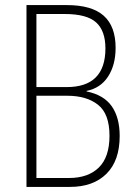

<svg xmlns="http://www.w3.org/2000/svg" viewBox="-20 -734 534 754"><path d="M243 -714Q340 -714 387 -672.5Q434 -631 434 -546Q434 -479 404.5 -433.5Q375 -388 320 -377V-375Q388 -361 419 -316.5Q450 -272 450 -200Q450 -103 398 -51.5Q346 0 255 0H84V-714ZM242 -392Q394 -392 394 -544Q394 -613 357.5 -646Q321 -679 234 -679H123V-392ZM123 -358V-35H251Q326 -35 368 -76Q410 -117 410 -201Q410 -287 365 -322.5Q320 -358 244 -358Z"/></svg>

Font: Noto Sans Kannada Condensed ExtraLight
Style: Regular
Weight: 200
Width: 3
Designer: Jelle Bosma - Monotype Design Team
Foundry: Monotype Imaging Inc.
Version: Version 2.005; ttfautohint (v1.8.4.7-5d5b)